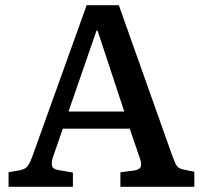

<svg xmlns="http://www.w3.org/2000/svg" viewBox="-20 -720 782 740"><path d="M13 0V-56L58 -64Q76 -68 85 -78Q94 -88 105 -118L314 -700H438L645 -117Q655 -90 662 -80Q669 -70 690 -66L729 -58V0H444V-56L498 -63Q518 -66 522.5 -77.5Q527 -89 518 -113L480 -224H222L185 -117Q178 -97 180 -82.5Q182 -68 208 -64L261 -55V0ZM244 -290H459L356 -602H352Z"/></svg>

Font: Literata Medium
Style: Regular
Weight: 500
Designer: Latin by Veronika Burian and Jose Scaglione. Greek by Irene Vlachou. Cyrillic by Vera Evstafieva.
Foundry: TypeTogether
Version: Version 3.103; ttfautohint (v1.8.4.7-5d5b);gftools[0.9.29]